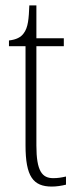

<svg xmlns="http://www.w3.org/2000/svg" viewBox="-20 -677 282 707"><path d="M171 10C188 10 207 7 223 3V-27C205 -23 193 -21 176 -21C135 -21 114 -47 114 -141V-507H215V-536H114V-657H88C86 -609 84 -576 67 -554C57 -540 40 -531 13 -528V-507H74V-142C74 -27 102 10 171 10Z"/></svg>

Font: Noto Serif Armenian ExtraCondensed ExtraLight
Style: Regular
Weight: 200
Width: 2
Designer: Monotype Design Team
Foundry: Monotype Imaging Inc.
Version: Version 2.008